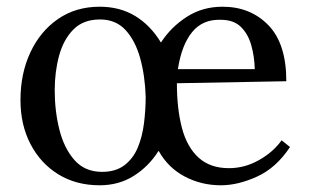

<svg xmlns="http://www.w3.org/2000/svg" viewBox="-20 -536 923 572"><path d="M277 16Q207 16 154 -16.5Q101 -49 71 -106.5Q41 -164 41 -238Q41 -317 70.5 -380Q100 -443 153 -479.5Q206 -516 277 -516Q337 -516 382.5 -488.5Q428 -461 459 -410H460Q489 -455 536 -485.5Q583 -516 643 -516Q726 -516 779.5 -461Q833 -406 833 -294L507 -288Q507 -212 522 -155Q537 -98 571.5 -66.5Q606 -35 662 -35Q709 -35 751.5 -59Q794 -83 819 -118L844 -98Q803 -36 746 -10Q689 16 638 16Q580 16 530.5 -10Q481 -36 453 -86H452Q423 -40 378.5 -12Q334 16 277 16ZM284 -24Q325 -24 351 -44Q377 -64 390.5 -96.5Q404 -129 409 -169Q414 -209 414 -248Q412 -311 397.5 -363Q383 -415 354 -446.5Q325 -478 278 -478Q228 -478 198.5 -448Q169 -418 156 -370Q143 -322 143 -267Q143 -205 157 -149.5Q171 -94 202 -59Q233 -24 284 -24ZM510 -330H739Q738 -368 728.5 -401.5Q719 -435 697.5 -456Q676 -477 638 -477Q584 -479 552.5 -440.5Q521 -402 510 -330Z"/></svg>

Font: Lora
Style: Regular
Weight: 400
Designer: Olga Karpushina, Alexei Vanyashin (Cyrillic)
Foundry: Cyreal
Version: Version 3.005; ttfautohint (v1.8.4.7-5d5b)